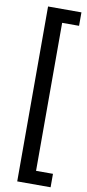

<svg xmlns="http://www.w3.org/2000/svg" viewBox="-105 -851 475 1043"><g transform="rotate(10 132.5 -329.5)"><path d="M255.4 -738.3H162.1V78.1H255.4V152.3H71.3V-812.5H255.4Z"/></g></svg>

Font: Dirooz
Style: Regular
Weight: 400
Foundry: DejaVu fonts team - Redesigned by Saber Rastikerdar
Version: Version 0.2.1